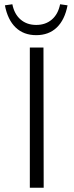

<svg xmlns="http://www.w3.org/2000/svg" viewBox="-20 -881 345 901"><path d="M3 -856 38 -861Q47 -815 76.5 -789.5Q106 -764 150 -764Q194 -764 223.5 -789.5Q253 -815 262 -861L297 -856Q284 -788 246.5 -752Q209 -716 150 -716Q91 -716 53.5 -752Q16 -788 3 -856ZM120 -658H184L185 0H120Z"/></svg>

Font: Ysabeau SC Semilight
Style: Regular
Weight: 300
Designer: Christian Thalmann (Catharsis Fonts)
Version: Version 0.003